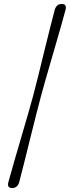

<svg xmlns="http://www.w3.org/2000/svg" viewBox="-20 -800 353 969"><path d="M147 -315.5Q157 -352.5 170.8 -408.2Q184.5 -464 199.8 -526.5Q215 -589 229.8 -647.8Q244.5 -706.5 256 -749.5Q264.5 -780 291.5 -780Q319 -780 310.5 -749.5Q303 -720 290.5 -676.8Q278 -633.5 263.8 -584Q249.5 -534.5 235 -484.8Q220.5 -435 208 -391Q195.5 -347 187 -315.5Q176.5 -276.5 161.8 -218.2Q147 -160 131.2 -96.2Q115.5 -32.5 101.2 24.5Q87 81.5 77 119Q68.5 149 41 149Q14 149 22.5 118.5Q34 76 51 17.2Q68 -41.5 86.5 -104.2Q105 -167 121 -222.8Q137 -278.5 147 -315.5Z"/></svg>

Font: Fraunces 9pt Soft Light
Style: Italic
Weight: 300
Italic angle: -16°
Version: Version 1.000;[0bf87f6ff]